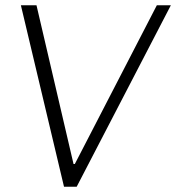

<svg xmlns="http://www.w3.org/2000/svg" viewBox="-20 -706 666 726"><path d="M573 -686 263 -86H258L118 -686H59L222 0H270L626 -686Z"/></svg>

Font: Chivo Light
Style: Italic
Weight: 300
Italic angle: -8°
Designer: Hector Gatti
Foundry: Omnibus-Type
Version: Version 1.003;PS 001.003;hotconv 1.0.70;makeotf.lib2.5.58329